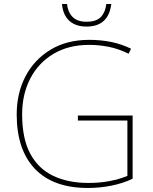

<svg xmlns="http://www.w3.org/2000/svg" viewBox="-20 -924 760 954"><path d="M367 -350H639V-36Q591 -13 533.5 -1.5Q476 10 417 10Q244 10 153.5 -85Q63 -180 63 -355Q63 -461 106.5 -544.5Q150 -628 231 -677Q312 -726 424 -726Q481 -726 532.5 -715.5Q584 -705 631 -682L619 -657Q568 -682 519.5 -691.5Q471 -701 423 -701Q320 -701 245 -656Q170 -611 130 -533Q90 -455 90 -356Q90 -235 130.5 -160Q171 -85 245 -50Q319 -15 419 -15Q477 -15 525.5 -24.5Q574 -34 613 -50V-325H367ZM533 -904Q519 -792 410 -792Q356 -792 324.5 -820.5Q293 -849 288 -904H313Q317 -864 340.5 -840Q364 -816 410 -816Q459 -816 481.5 -840Q504 -864 508 -904Z"/></svg>

Font: Noto Sans Syriac Western Thin
Style: Regular
Weight: 100
Designer: Patrick Giasson and the Monotype Design Team
Foundry: Monotype Imaging Inc.
Version: Version 3.000; ttfautohint (v1.8.4.7-5d5b)